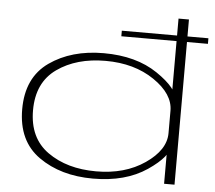

<svg xmlns="http://www.w3.org/2000/svg" viewBox="-54 -845 1017 909"><g transform="rotate(5 454.0 -390.0)"><path d="M495.5 -678H907V-704.5H495.5ZM758 0H807.5V-785H758V-168ZM420 5Q574.5 5 676 -63.8Q777.5 -132.5 777.5 -189.5L758 -240.5Q758 -160.5 663.2 -95.5Q568.5 -30.5 432 -30.5Q293.5 -30.5 201.5 -95.8Q109.5 -161 109.5 -293Q109.5 -425 201.5 -490.2Q293.5 -555.5 432 -555.5Q568.5 -555.5 663.2 -491Q758 -426.5 758 -347L777.5 -396.5Q777.5 -453.5 676 -522.2Q574.5 -591 420 -591Q266.5 -591 162.2 -517.5Q58 -444 58 -293.5Q58 -142.5 162.2 -68.8Q266.5 5 420 5Z"/></g></svg>

Font: Anybody ExtraExpanded ExtraLight
Style: Regular
Weight: 250
Width: 8
Version: Version 1.113;gftools[0.9.25]